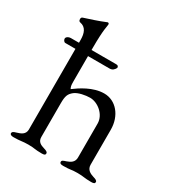

<svg xmlns="http://www.w3.org/2000/svg" viewBox="-170 -815 858 927"><g transform="rotate(30 259.5 -351.0)"><path d="M19 -533C19 -527 24 -516 33 -516H89V-65C88 -38 66 -30 46 -24C29 -19 23 -16 23 -8C23 0 31 3 43 3C83 3 89 -2 124 -2C159 -2 160 3 200 3C215 3 220 0 220 -8C220 -16 212 -20 198 -24C178 -30 159 -38 159 -65V-253C159 -294 165 -308 186 -325C205 -340 244 -347 269 -347C312 -347 362 -307 362 -257V-68C362 -41 343 -31 323 -24C308 -19 300 -17 300 -8C300 0 306 3 320 3C360 3 363 -2 398 -2C433 -2 436 3 476 3C490 3 496 0 496 -8C496 -16 487 -20 473 -24C453 -30 432 -41 432 -68V-263C432 -341 383 -399 318 -399C255 -399 197 -359 166 -336C161 -345 159 -352 159 -373V-516H279C294 -516 303 -524 310 -537C310 -545 307 -550 297 -550H159V-562C159 -669 168 -686 168 -698C168 -702 165 -705 161 -705C159 -705 157 -704 155 -703C122 -689 72 -673 44 -664C38 -662 36 -658 36 -652C36 -644 39 -639 45 -638C79 -632 89 -602 89 -566V-550H43C31 -550 19 -542 19 -533Z"/></g></svg>

Font: EB Garamond
Style: Regular
Weight: 400
Designer: Georg Duffner and Octavio Pardo
Foundry: Georg Duffner
Version: Version 1.000;PS 001.000;hotconv 1.0.88;makeotf.lib2.5.64775